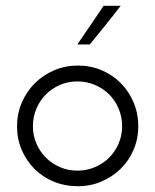

<svg xmlns="http://www.w3.org/2000/svg" viewBox="-20 -637 538 665"><path d="M39 -200Q39 -243 55.5 -281.5Q72 -320 100.5 -348.5Q129 -377 167.5 -393.5Q206 -410 250 -410Q294 -410 332.5 -393.5Q371 -377 399 -348.5Q427 -320 443 -281.5Q459 -243 459 -200Q459 -157 443 -119Q427 -81 398.5 -53Q370 -25 332 -8.5Q294 8 249 8Q205 8 167 -7.5Q129 -23 100.5 -51Q72 -79 55.5 -117Q39 -155 39 -200ZM94 -200Q94 -168 106 -140Q118 -112 139 -91Q160 -70 188 -58Q216 -46 248 -46Q280 -46 308.5 -58Q337 -70 358 -91Q379 -112 391 -140Q403 -168 403 -200Q403 -232 391 -260.5Q379 -289 358 -310Q337 -331 308.5 -343Q280 -355 248 -355Q216 -355 188 -343Q160 -331 139 -310Q118 -289 106 -260.5Q94 -232 94 -200ZM248 -483 339 -617H398Q372 -583 345 -549.5Q318 -516 291 -483Z"/></svg>

Font: Josefin Sans
Style: Regular
Weight: 400
Designer: Santiago Orozco
Foundry: Typemade
Version: Version 1.0